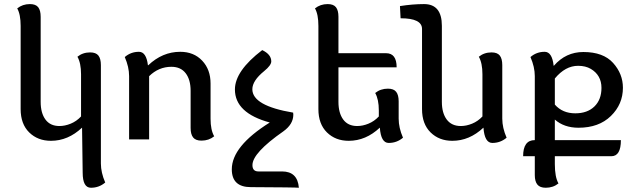

<svg xmlns="http://www.w3.org/2000/svg" viewBox="-20 -676 3087 931"><path d="M420.9 234.4Q380.9 234.4 380.9 161.1L377.9 -57.1Q310.1 6.8 227.1 6.8Q163.1 6.8 121.6 -33.9Q80.1 -74.7 80.1 -147V-550.3Q80.1 -606.4 63.5 -635.3Q89.4 -656.2 125 -656.2Q153.3 -656.2 165.3 -640.9Q177.2 -625.5 177.2 -594.7V-182.1Q177.2 -127.9 200.4 -96.4Q223.6 -64.9 268.1 -64.9Q294.9 -64.9 323 -76.4Q351.1 -87.9 373 -111.3V-315.9Q373 -370.1 355.5 -400.9Q381.3 -421.9 417 -421.9Q445.3 -421.9 457.3 -406.5Q469.2 -391.1 469.2 -360.4V116.7Q469.2 160.6 490.2 209Q460.4 234.4 420.9 234.4Z M957 5.9Q928.7 5.9 916.5 -9.5Q904.3 -24.9 904.3 -55.7V-235.8Q904.3 -289.6 880.4 -320.8Q856.4 -352.1 811 -352.1Q749.5 -352.1 703.1 -306.6V0H606V-307.1Q606 -351.1 585 -399.4Q614.3 -424.8 653.8 -424.8Q689.5 -424.8 697.3 -359.4H698.7Q767.6 -424.8 854 -424.8Q919.9 -424.8 960.4 -381.8Q1001 -338.9 1001 -271V-100.1Q1001 -45.9 1018.6 -15.1Q992.7 5.9 957 5.9Z M1429.2 234.4Q1412.1 232.4 1196.3 231.4Q1104 231.4 1104 145Q1104 33.2 1288.1 -82Q1119.1 -127.9 1119.1 -242.2Q1119.1 -332 1251.5 -433.1Q1295.4 -412.1 1295.4 -378.4Q1295.4 -359.4 1261.2 -331.5Q1203.6 -284.7 1203.6 -243.2Q1203.6 -163.1 1401.4 -129.9Q1402.3 -125 1402.3 -120.1Q1402.3 -73.7 1354 -39.1Q1204.1 65.4 1204.1 124.5Q1204.1 155.3 1232.9 155.3H1347.7Q1422.9 155.3 1429.2 234.4Z M1864.7 17.1Q1827.1 17.1 1821.8 -57.1Q1753.9 6.8 1670.9 6.8Q1606.9 6.8 1565.4 -33.9Q1523.9 -74.7 1523.9 -147V-550.3Q1523.9 -606.4 1507.3 -635.3Q1533.2 -656.2 1568.8 -656.2Q1597.2 -656.2 1609.1 -640.9Q1621.1 -625.5 1621.1 -594.7V-418H1852.1Q1903.3 -418 1903.3 -349.6H1621.1V-182.1Q1621.1 -127.9 1644.3 -96.4Q1667.5 -64.9 1711.9 -64.9Q1738.8 -64.9 1766.8 -76.4Q1794.9 -87.9 1816.9 -111.3V-140.1Q1816.9 -194.3 1799.3 -225.1Q1825.2 -246.1 1860.8 -246.1Q1889.2 -246.1 1901.1 -230.7Q1913.1 -215.3 1913.1 -184.6V-100.6Q1913.1 -56.6 1934.1 -8.3Q1904.3 17.1 1864.7 17.1Z M2367.2 17.1Q2329.6 17.1 2324.2 -57.1Q2256.3 6.8 2173.3 6.8Q2109.4 6.8 2067.9 -33.9Q2026.4 -74.7 2026.4 -147V-535.6Q2026.4 -587.4 1922.4 -587.4L1919.4 -646.5Q1981 -656.2 2036.1 -656.2Q2122.6 -656.2 2122.6 -550.8V-182.1Q2122.6 -127.9 2146.2 -96.4Q2169.9 -64.9 2214.4 -64.9Q2241.2 -64.9 2269.3 -76.4Q2297.4 -87.9 2319.3 -111.3V-315.9Q2319.3 -370.1 2301.8 -400.9Q2327.6 -421.9 2363.3 -421.9Q2391.6 -421.9 2403.6 -406.5Q2415.5 -391.1 2415.5 -360.4V-100.6Q2415.5 -56.6 2436.5 -8.3Q2406.7 17.1 2367.2 17.1Z M2769.5 -126.5Q2828.1 -126.5 2862.3 -159.7Q2896.5 -192.9 2896.5 -250Q2896.5 -280.8 2883.3 -304Q2870.1 -327.1 2844.7 -342Q2819.3 -356.9 2783.2 -356.9Q2721.2 -356.9 2670.4 -295.4V-168.9Q2707.5 -126.5 2769.5 -126.5ZM2626.5 234.4Q2598.1 234.4 2585.7 219Q2573.2 203.6 2573.2 172.9V81.5H2516.6Q2516.6 3.4 2573.2 3.4V-307.1Q2573.2 -351.1 2552.2 -399.4Q2581.5 -424.8 2621.1 -424.8Q2657.2 -424.8 2664.6 -357.4H2666Q2723.6 -423.8 2808.6 -423.8Q2905.3 -423.8 2952.9 -370.8Q3000.5 -317.9 3000.5 -250.5Q3000.5 -170.4 2942.1 -113.5Q2883.8 -56.6 2785.2 -56.6Q2715.3 -56.6 2670.4 -96.2V3.4H2990.7Q2990.7 81.5 2944.3 81.5H2670.4V119.6Q2670.4 182.6 2688 213.4Q2662.1 234.4 2626.5 234.4Z"/></svg>

Font: Bainsley
Style: Regular
Weight: 400
Designer: Paul James MIller
Foundry: High-Logic / Made with FontCreator
Version: Version 1.411;March 28, 2021;FontCreator 13.0.0.2683 64-bit